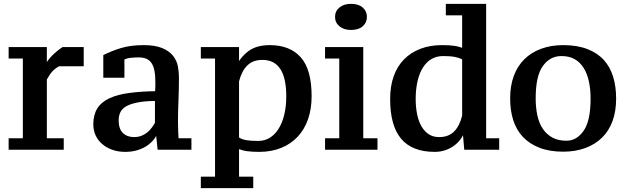

<svg xmlns="http://www.w3.org/2000/svg" viewBox="-20 -775 3264 1000"><path d="M288 -430Q269 -420 254.5 -405Q240 -390 224 -361V-55H312V5H25V-55H99V-470H25V-530H224V-429H211Q225 -458 249 -483Q273 -508 306 -530H416V-430Z M907 -139Q907 -116 908 -92.5Q909 -69 910 -55H977V5H801L791 -90H804Q800 -75 786 -55Q772 -35 750 -19Q728 -3 698 6.5Q668 16 632 16Q595 16 564.5 5Q534 -6 512 -25Q490 -44 478 -70Q466 -96 466 -128Q466 -177 487 -210.5Q508 -244 550.5 -263.5Q593 -283 654.5 -291Q716 -299 788 -300Q789 -311 789 -325.5Q789 -340 789 -354Q789 -416 769.5 -446Q750 -476 703 -476Q684 -476 662.5 -474Q641 -472 628 -465V-370H518V-488Q559 -509 609.5 -524.5Q660 -540 728 -540Q788 -540 825 -524.5Q862 -509 881.5 -484Q901 -459 906.5 -429.5Q912 -400 912 -371Q912 -308 909.5 -250.5Q907 -193 907 -139ZM678 -61Q699 -61 716 -67.5Q733 -74 746.5 -85Q760 -96 770 -109.5Q780 -123 787 -135V-249Q734 -249 695 -241Q656 -233 635 -220Q614 -207 606 -188.5Q598 -170 598 -148Q598 -104 620 -82.5Q642 -61 678 -61Z M1299 205H1026V145H1100V-470H1026V-530H1225V-425H1208Q1229 -474 1271.5 -507Q1314 -540 1385 -540Q1490 -540 1546.5 -476.5Q1603 -413 1603 -274Q1603 -208 1584.5 -154.5Q1566 -101 1530.5 -63Q1495 -25 1444 -4.5Q1393 16 1330 16Q1310 16 1293.5 15Q1277 14 1263.5 12Q1250 10 1236.5 5.5Q1223 1 1225 2V145H1299ZM1346 -463Q1298 -463 1268.5 -434.5Q1239 -406 1225 -351V-59Q1240 -49 1262.5 -45Q1285 -41 1325 -41Q1358 -41 1384.5 -57Q1411 -73 1430.5 -103.5Q1450 -134 1460.5 -177.5Q1471 -221 1471 -274Q1471 -317 1464 -352.5Q1457 -388 1442 -412.5Q1427 -437 1403.5 -450Q1380 -463 1346 -463Z M1946 5H1673V-55H1747V-470H1673V-530H1872V-55H1946ZM1725 -687Q1725 -717 1748 -736Q1771 -755 1808 -755Q1847 -755 1869 -736Q1891 -717 1891 -687Q1891 -657 1869 -638Q1847 -619 1808 -619Q1771 -619 1748 -638Q1725 -657 1725 -687Z M2404 -99Q2399 -81 2385 -59Q2371 -37 2350.5 -20.5Q2330 -4 2303 6Q2276 16 2244 16Q2127 16 2069.5 -52Q2012 -120 2012 -259Q2012 -326 2030.5 -378Q2049 -430 2084.5 -466Q2120 -502 2170 -521Q2220 -540 2282 -540Q2303 -540 2319 -539Q2335 -538 2348.5 -536Q2362 -534 2374.5 -530Q2387 -526 2387 -526V-695H2302V-755H2512V-55H2580V5H2398L2389 -99ZM2267 -61Q2316 -61 2345 -90Q2374 -119 2387 -173V-466Q2372 -474 2349 -478.5Q2326 -483 2288 -483Q2255 -483 2229 -468.5Q2203 -454 2184 -425Q2165 -396 2155 -353.5Q2145 -311 2145 -259Q2145 -217 2152.5 -180Q2160 -143 2175.5 -116.5Q2191 -90 2213.5 -75.5Q2236 -61 2267 -61Z M2637 -262Q2637 -328 2656 -379.5Q2675 -431 2711 -466.5Q2747 -502 2798.5 -521Q2850 -540 2913 -540Q2986 -540 3039 -519.5Q3092 -499 3125 -462.5Q3158 -426 3173.5 -375Q3189 -324 3189 -262Q3189 -196 3170.5 -145Q3152 -94 3116 -58.5Q3080 -23 3028.5 -4Q2977 15 2913 15Q2842 15 2789.5 -5.5Q2737 -26 2703 -62.5Q2669 -99 2653 -149.5Q2637 -200 2637 -262ZM2770 -262Q2770 -214 2779 -173Q2788 -132 2808 -103Q2828 -74 2858 -58Q2888 -42 2931 -42Q2983 -42 3019.5 -93.5Q3056 -145 3056 -262Q3056 -310 3047 -351.5Q3038 -393 3019 -422.5Q3000 -452 2972 -467.5Q2944 -483 2904 -483Q2845 -483 2807.5 -431.5Q2770 -380 2770 -262Z"/></svg>

Font: PT Serif Caption
Style: Semibold
Weight: 600
Designer: A.Korolkova, O.Umpeleva, V.Yefimov
Foundry: ParaType Ltd
Version: Version 1.00;May 2, 2020;FontCreator 12.0.0.2544 64-bit